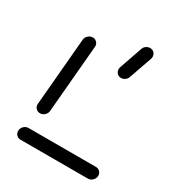

<svg xmlns="http://www.w3.org/2000/svg" viewBox="-147 -699 742 798"><g transform="rotate(30 223.5 -300.0)"><path d="M422.2 -32.2Q422.2 -19.3 412.6 -9.6Q403 0 390.4 0H67.4Q55.9 0 48.1 -7.8Q40.4 -15.6 40.4 -27Q40.4 -40 49.8 -49.4Q59.3 -58.9 72.2 -58.9H395.2Q406.7 -58.9 414.4 -51.1Q422.2 -43.3 422.2 -32.2ZM82.2 -135.6Q70 -135.6 62 -144.3Q54.1 -153 55.2 -164.8L83.3 -489.3Q84.4 -501.1 93.9 -509.8Q103.3 -518.5 115.6 -518.5Q127.4 -518.5 135.4 -509.8Q143.3 -501.1 142.2 -489.3L114.1 -164.8Q113 -153 103.7 -144.3Q94.4 -135.6 82.2 -135.6ZM370.7 -572.2Q370.7 -567.4 369.3 -563.3L331.1 -454.1Q328.1 -444.1 319.4 -437.6Q310.7 -431.1 300.4 -431.1Q288.5 -431.1 281.1 -439.1Q273.7 -447 273.7 -458.1Q273.7 -463.3 275.2 -467.4L313 -576.7Q315.9 -586.7 324.6 -593.1Q333.3 -599.6 343.7 -599.6Q355.6 -599.6 363.1 -591.7Q370.7 -583.7 370.7 -572.2Z"/></g></svg>

Font: 26F Galaxy Sans Medium
Style: Italic
Weight: 500
Italic angle: -5°
Designer: C₂₉H₂₅N₃O₅
Version: Version 1.200